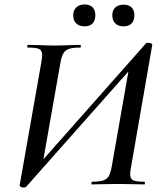

<svg xmlns="http://www.w3.org/2000/svg" viewBox="-20 -826 730 860"><path d="M68 4 165 -546Q169 -572 169 -578Q169 -600 155.5 -606.5Q142 -613 104 -613Q102 -613 102 -617Q102 -625 105 -625L154 -624Q196 -622 220 -622Q254 -622 296 -624L340 -625Q342 -625 342 -619Q342 -613 340 -613Q306 -613 289 -607Q272 -601 263.5 -586.5Q255 -572 250 -541L169 -82L143 -77L635 -633Q637 -634 641.5 -634Q646 -634 648 -634Q653 -634 658 -631Q663 -628 662 -625L567 -78Q563 -61 563 -46Q563 -25 576.5 -18.5Q590 -12 627 -12Q629 -12 629 -6Q629 0 627 0Q596 0 577 -1L512 -2L435 -1Q418 0 391 0Q389 0 389.5 -6Q390 -12 392 -12Q426 -12 443 -18Q460 -24 468 -38.5Q476 -53 481 -83L561 -539L588 -543L96 12Q93 14 83 14Q78 14 72.5 10.5Q67 7 68 4ZM308 -758Q308 -780 322 -793Q336 -806 359 -806Q382 -806 394.5 -793.5Q407 -781 407 -758Q407 -734 394.5 -721Q382 -708 359 -708Q335 -708 321.5 -721Q308 -734 308 -758ZM483 -758Q483 -780 496.5 -792.5Q510 -805 534 -805Q557 -805 569.5 -792.5Q582 -780 582 -758Q582 -734 569.5 -721Q557 -708 534 -708Q510 -708 496.5 -721Q483 -734 483 -758Z"/></svg>

Font: Cormorant Garamond SemiBold
Style: Italic
Weight: 600
Italic angle: -10°
Designer: Christian Thalmann (Catharsis Fonts)
Foundry: Catharsis Fonts
Version: Version 4.000